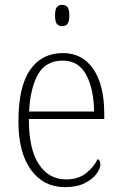

<svg xmlns="http://www.w3.org/2000/svg" viewBox="-20 -762 499 792"><path d="M248 10Q160 10 108 -61Q56 -132 56 -262Q56 -404 104 -473.5Q152 -543 240 -543Q320 -543 365 -477Q410 -411 410 -294V-271H99Q99 -146 140.5 -84Q182 -22 252 -22Q303 -22 335 -47.5Q367 -73 383 -106Q394 -100 394 -84Q394 -66 377.5 -44Q361 -22 328.5 -6Q296 10 248 10ZM368 -302Q367 -395 335.5 -453.5Q304 -512 239 -512Q169 -512 137 -455.5Q105 -399 100 -302ZM236 -654Q223 -654 215 -663Q207 -672 207 -698Q207 -724 215 -733Q223 -742 236 -742Q250 -742 258 -733Q266 -724 266 -698Q266 -672 258 -663Q250 -654 236 -654Z"/></svg>

Font: Noto Serif Tamil SemiCondensed ExtraLight
Style: Italic
Weight: 200
Width: 4
Italic angle: -12°
Designer: Indian Type Foundry, Tom Grace, and the Monotype Design Team
Foundry: Monotype Imaging Inc.
Version: Version 2.003; ttfautohint (v1.8.4.7-5d5b)